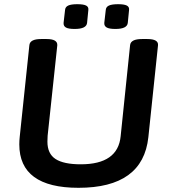

<svg xmlns="http://www.w3.org/2000/svg" viewBox="-20 -888 806 915"><path d="M354 7Q72 7 72 -200Q72 -209 72.5 -218Q73 -227 74 -236L120 -673Q123 -702 176 -702H202Q255 -702 253 -672L207 -241Q206 -229 206 -213Q206 -155 245 -130Q284 -105 365 -105Q542 -105 555 -239L600 -673Q603 -702 657 -702H682Q736 -702 733 -672L687 -234Q661 7 354 7ZM530 -750Q501 -750 488.5 -757Q476 -764 477 -779L484 -840Q485 -855 499 -861.5Q513 -868 543 -868Q572 -868 584.5 -861.5Q597 -855 595 -840L589 -779Q586 -750 530 -750ZM336 -750Q306 -750 294 -757Q282 -764 283 -779L290 -840Q291 -855 305 -861.5Q319 -868 348 -868Q378 -868 390.5 -861.5Q403 -855 401 -840L395 -779Q392 -750 336 -750Z"/></svg>

Font: Asap Semi Expanded Semi Expanded SemiBold
Style: Italic
Weight: 600
Width: 6
Italic angle: -6°
Designer: Pablo Cosgaya
Foundry: Omnibus-Type
Version: Version 3.001; ttfautohint (v1.8.4.7-5d5b)